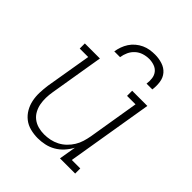

<svg xmlns="http://www.w3.org/2000/svg" viewBox="-205 -871 1010 1010"><g transform="rotate(45 300.0 -366.0)"><path d="M240 8Q212 8 184.5 1Q157 -6 136 -22.5Q115 -39 101.5 -62.5Q88 -86 82.5 -113Q77 -140 78 -168.5Q79 -197 83 -226L126 -482H63V-520H175L125 -219Q121 -196 120.5 -173Q120 -150 124 -128.5Q128 -107 138.5 -87.5Q149 -68 166 -55Q183 -42 204.5 -36Q226 -30 249 -30Q271 -30 293 -34.5Q315 -39 335.5 -49.5Q356 -60 373 -76.5Q390 -93 402 -112.5Q414 -132 420.5 -153.5Q427 -175 431 -197L478 -482H415V-520H528L448 -38H511V0H398L414 -95Q401 -71 382.5 -50.5Q364 -30 340.5 -16.5Q317 -3 291 2.5Q265 8 240 8ZM202 -600Q205 -619 211.5 -637.5Q218 -656 229 -673Q240 -690 256 -703.5Q272 -717 290.5 -725.5Q309 -734 328 -737Q347 -740 366 -740Q394 -740 420.5 -731.5Q447 -723 464 -703.5Q481 -684 485 -656Q489 -628 485 -600H442Q445 -620 442.5 -640Q440 -660 428.5 -674.5Q417 -689 398.5 -695.5Q380 -702 360 -702Q339 -702 318.5 -695.5Q298 -689 282 -674.5Q266 -660 257 -640.5Q248 -621 245 -600Z"/></g></svg>

Font: Iosevka Etoile XLtObl
Style: Regular
Weight: 200
Italic angle: -9°
Designer: Belleve Invis
Foundry: Belleve Invis
Version: Version 15.5.2; ttfautohint (v1.8.4)